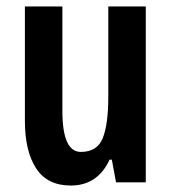

<svg xmlns="http://www.w3.org/2000/svg" viewBox="-20 -564 530 594"><path d="M431 -544V0H339L326 -70H319Q282 10 199 10Q126 10 91.5 -43.5Q57 -97 57 -190V-544H173V-221Q173 -94 230 -94Q281 -94 298 -137Q315 -180 315 -264V-544Z"/></svg>

Font: Noto Sans Bengali ExtraCondensed SemiBold
Style: Regular
Weight: 600
Width: 2
Designer: Joana Ranito - Universal Thirst; Jelle Bosma - Monotype Design Team
Foundry: Universal Thirst ehf.
Version: Version 3.000; ttfautohint (v1.8.4.7-5d5b)